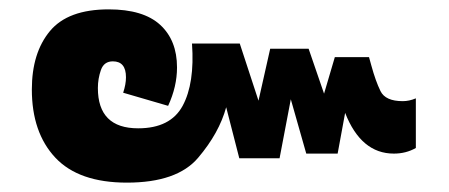

<svg xmlns="http://www.w3.org/2000/svg" viewBox="-20 -460 958 410"><path d="M491 -122H577L601 -248L634 -132H701L717 -219Q751 -132 821 -132Q847 -132 868 -144V-250Q854 -244 840 -244Q803 -244 792.5 -265.5Q782 -287 773 -320L768 -338H695L672 -260L639 -356H557L532 -245L492 -367H390Q396 -282 370 -234Q344 -186 275 -186Q189 -186 189 -272Q189 -292 195.5 -310.5Q202 -329 221 -329Q249 -329 249 -295Q249 -280 243 -262L339 -234Q358 -275 358 -316Q358 -374 322 -407Q286 -440 212 -440Q125 -440 86.5 -393.5Q48 -347 48 -269Q48 -177 98 -123.5Q148 -70 251 -70Q358 -70 403 -123Q448 -176 463 -231Z"/></svg>

Font: Noto Sans Thai UI Extra
Style: Regular
Weight: 800
Designer: Monotype Design Team
Foundry: Monotype Imaging Inc.
Version: Version 1.901